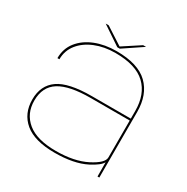

<svg xmlns="http://www.w3.org/2000/svg" viewBox="-159 -824 941 966"><g transform="rotate(30 312.0 -341.0)"><path d="M531.5 0 531 -82.5Q518.5 -58.5 465 -31Q395.5 4.5 284.5 4.5Q167.5 4.5 110.5 -43Q53.5 -90.5 53.5 -172Q53.5 -254 112 -295Q170.5 -336 305 -336H531V-379.5Q531 -477 475 -530.2Q419 -583.5 300 -583.5Q235 -583.5 183 -562.2Q131 -541 100.8 -503Q70.5 -465 70.5 -415H59Q59 -470.5 91 -510.8Q123 -551 177.5 -572.8Q232 -594.5 300 -594.5Q425.5 -594.5 483.8 -537.8Q542 -481 542 -381V0ZM531 -110.5V-325H304.5Q182 -325 123.5 -288.8Q65 -252.5 65 -172Q65 -96.5 119.8 -51.5Q174.5 -6.5 285.5 -6.5Q391 -6.5 461 -42.2Q531 -78 531 -110.5ZM292.5 -613 182.5 -687H200L300.5 -622L400 -687H417L307 -613Z"/></g></svg>

Font: Anybody ExtraExpanded Thin
Style: Regular
Weight: 100
Width: 8
Designer: Tyler Finck
Foundry: Etcetera Type Company
Version: Version 1.010; ttfautohint (v1.8.3) -l 8 -r 50 -G 200 -x 14 